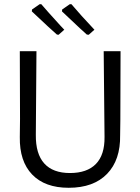

<svg xmlns="http://www.w3.org/2000/svg" viewBox="-20 -884 666 911"><path d="M551 -315 550 -243Q552 -125 488 -59Q424 7 306 7Q193 7 132.5 -56Q72 -119 74 -234L75 -321L74 -641H153L150 -244Q149 -154 190 -108.5Q231 -63 312 -63Q393 -63 435 -106Q477 -149 476 -234L472 -641H552ZM258 -719 250 -720 209 -757 131 -830 132 -839 168 -864H176Q196 -840 267 -762L285 -743ZM401 -719 392 -720 360 -749 274 -830 275 -839 311 -864H319Q362 -813 428 -743Z"/></svg>

Font: Alegreya Sans
Style: Regular
Weight: 400
Designer: Juan Pablo del Peral
Foundry: Huerta Tipografica
Version: Version 2.008; ttfautohint (v1.6)